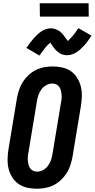

<svg xmlns="http://www.w3.org/2000/svg" viewBox="-20 -1151 582 1179"><path d="M206 8Q176 8 147 1.5Q118 -5 94.5 -21Q71 -37 55.5 -61.5Q40 -86 33 -114Q26 -142 26.5 -172.5Q27 -203 32 -234L84 -548Q89 -574 97 -599Q105 -624 120 -647.5Q135 -671 155.5 -690Q176 -709 200 -721Q224 -733 250.5 -738Q277 -743 303 -743Q333 -743 362.5 -736.5Q392 -730 415 -714Q438 -698 453.5 -673.5Q469 -649 476 -621Q483 -593 482.5 -562.5Q482 -532 477 -501L425 -187Q420 -161 412 -136Q404 -111 389 -87.5Q374 -64 353.5 -45Q333 -26 309 -14Q285 -2 258.5 3Q232 8 206 8ZM207 -97Q226 -97 244 -106.5Q262 -116 274 -132Q286 -148 292.5 -166.5Q299 -185 302 -204L354 -518Q357 -531 358 -544Q359 -557 358 -570Q357 -583 354 -595Q351 -607 344.5 -617Q338 -627 326.5 -632.5Q315 -638 302 -638Q283 -638 265 -628.5Q247 -619 235 -603Q223 -587 216.5 -568.5Q210 -550 207 -531L155 -217Q152 -204 151 -191Q150 -178 151 -165Q152 -152 155 -140Q158 -128 165 -118Q172 -108 183 -102.5Q194 -97 207 -97ZM222 -810 142 -857Q154 -874 165 -888.5Q176 -903 186.5 -915Q197 -927 207.5 -937Q218 -947 231.5 -956.5Q245 -966 260.5 -971.5Q276 -977 292 -977Q297 -977 301.5 -976.5Q306 -976 310.5 -975Q315 -974 319.5 -972.5Q324 -971 328 -969Q332 -967 336.5 -965Q341 -963 344.5 -960.5Q348 -958 351 -955Q354 -952 358 -948.5Q362 -945 364.5 -941.5Q367 -938 370 -935Q373 -932 375 -928.5Q377 -925 379.5 -922Q382 -919 385.5 -914.5Q389 -910 391.5 -906Q394 -902 396.5 -899Q399 -896 399 -894H390Q389 -894 389 -895L393 -897Q396 -899 399 -901.5Q402 -904 404.5 -906.5Q407 -909 408.5 -911Q410 -913 412 -914.5Q414 -916 415.5 -918Q417 -920 419 -922.5Q421 -925 423 -927Q425 -929 427.5 -932Q430 -935 432 -937.5Q434 -940 436.5 -943Q439 -946 441.5 -949.5Q444 -953 446 -956Q448 -959 450.5 -963Q453 -967 455.5 -970.5Q458 -974 462 -978L542 -932Q530 -914 519.5 -899.5Q509 -885 498.5 -873.5Q488 -862 477 -851.5Q466 -841 452.5 -832Q439 -823 424 -817.5Q409 -812 393 -812Q388 -812 383.5 -812.5Q379 -813 374 -814Q369 -815 364.5 -816Q360 -817 356 -819Q352 -821 348 -823.5Q344 -826 340.5 -828.5Q337 -831 334 -833.5Q331 -836 327 -839.5Q323 -843 320 -846.5Q317 -850 314 -853.5Q311 -857 309 -860.5Q307 -864 304.5 -867Q302 -870 299 -874.5Q296 -879 293 -883Q290 -887 287.5 -890Q285 -893 285 -895Q286 -895 288.5 -894.5Q291 -894 293 -894H295Q295 -893 291.5 -891Q288 -889 285 -886.5Q282 -884 280 -881.5Q278 -879 276 -877.5Q274 -876 272 -874Q270 -872 268.5 -870Q267 -868 265 -866Q263 -864 261 -861.5Q259 -859 256.5 -856.5Q254 -854 252.5 -851Q251 -848 248.5 -845Q246 -842 243.5 -839Q241 -836 238.5 -832.5Q236 -829 233.5 -825.5Q231 -822 228.5 -818Q226 -814 222 -810ZM225 -1049 224 -1131H524L525 -1049Z"/></svg>

Font: Iosevka Term Curly XBd Obl
Style: Regular
Weight: 800
Italic angle: -9°
Designer: Belleve Invis
Foundry: Belleve Invis
Version: Version 32.3.0